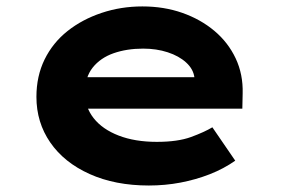

<svg xmlns="http://www.w3.org/2000/svg" viewBox="-20 -562 874 592"><path d="M438.9 10Q335 10 256.4 -25.4Q177.8 -60.7 135 -122.7Q92.3 -184.6 92.3 -263.3Q92.3 -327.2 117.5 -378.7Q142.8 -430.2 188.1 -466.2Q233.4 -502.2 293.2 -522.2Q353 -542.2 419 -542.2Q485.6 -542.2 542.2 -522.3Q598.7 -502.4 641.2 -466.7Q683.6 -431 706.7 -381.9Q729.8 -332.8 728.2 -274L727.2 -227H202.9L179.9 -323.9H596.8L579.6 -301.9V-322.4Q576.3 -348.9 554 -369.2Q531.8 -389.5 497.1 -400.8Q462.5 -412.1 421.3 -412.1Q371.1 -412.1 330.3 -397.9Q289.6 -383.6 265.7 -353.5Q241.9 -323.4 241.9 -275.5Q241.9 -231.8 268.8 -197.6Q295.7 -163.4 345.9 -144Q396.1 -124.6 463.4 -124.6Q528.2 -124.6 569.1 -139.6Q610 -154.6 634.8 -169.5L705.3 -66.6Q669.9 -41.7 626.8 -24.8Q583.7 -8 536.5 1Q489.3 10 438.9 10Z"/></svg>

Font: Lexend Peta
Style: Regular
Weight: 400
Designer: Bonnie Shaver-Troup, Thomas Jockin
Foundry: Lexend
Version: Version 1.007